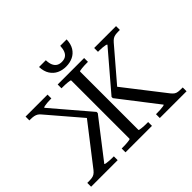

<svg xmlns="http://www.w3.org/2000/svg" viewBox="-195 -1160 1421 1421"><g transform="rotate(-45 515.0 -449.5)"><path d="M734 0V-40H745Q761 -40 779.5 -41Q798 -42 811 -44.5Q824 -47 824 -50L592 -350V-363L844 -658Q843 -662 831.5 -664.5Q820 -667 803 -668.5Q786 -670 770 -670H757V-710H986V-670H974Q952 -670 937.5 -667.5Q923 -665 911.5 -657.5Q900 -650 888 -636L655 -364L658 -408L918 -74Q930 -59 941 -51.5Q952 -44 967.5 -42Q983 -40 1006 -40H1014V0ZM293 0H15V-40H24Q48 -40 63 -42Q78 -44 90 -51.5Q102 -59 114 -74L373 -408L368 -364L135 -636Q124 -650 112.5 -657Q101 -664 86.5 -667Q72 -670 51 -670H39V-710H269V-670H257Q242 -670 224.5 -668.5Q207 -667 195.5 -664.5Q184 -662 183 -658L435 -363V-350L203 -50Q203 -47 216 -44.5Q229 -42 247.5 -41Q266 -40 282 -40H293ZM375 0V-40H384Q398 -40 412.5 -40.5Q427 -41 439.5 -42.5Q452 -44 459.5 -45.5Q467 -47 467 -50V-660Q467 -663 459.5 -664.5Q452 -666 439.5 -667.5Q427 -669 412.5 -669.5Q398 -670 384 -670H375V-710H652V-670H643Q629 -670 614.5 -669.5Q600 -669 587.5 -667.5Q575 -666 567.5 -664.5Q560 -663 560 -660V-50Q560 -47 567.5 -45.5Q575 -44 587.5 -42.5Q600 -41 614.5 -40.5Q629 -40 643 -40H652V0ZM514 -759Q474 -759 442.5 -774Q411 -789 391 -820Q371 -851 369 -899H440Q441 -865 450.5 -845Q460 -825 476 -815.5Q492 -806 515 -806Q539 -806 555 -815.5Q571 -825 580 -845Q589 -865 591 -899H658Q656 -851 636.5 -820Q617 -789 585 -774Q553 -759 514 -759Z"/></g></svg>

Font: Roboto Serif 72pt
Style: Regular
Weight: 400
Designer: Greg Gazdowicz
Foundry: Commercial Type
Version: Version 1.008